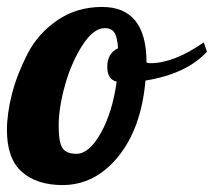

<svg xmlns="http://www.w3.org/2000/svg" viewBox="-34 -529 616 553"><path d="M260 -509Q388 -509 388 -349Q392 -347 399 -347Q467 -347 553 -407L562 -380Q503 -316 385 -297Q373 -160 306.5 -78Q240 4 146 4Q72 4 29 -34Q-14 -72 -14 -154Q-14 -202 0.5 -258.5Q15 -315 45 -373.5Q75 -432 131 -470.5Q187 -509 260 -509ZM186 -86Q223 -86 256.5 -146Q290 -206 302 -294Q275 -300 275 -336Q275 -376 306 -390Q304 -422 295.5 -435Q287 -448 268 -448Q235 -448 203 -398Q171 -348 153 -283Q135 -218 135 -167Q135 -119 146 -102.5Q157 -86 186 -86Z"/></svg>

Font: Lobster 1.4
Style: Regular
Weight: 400
Designer: Pablo Impallari
Foundry: Pablo Impallari. www.impallari.com
Version: Version 1.4